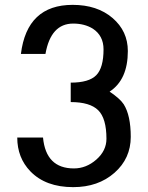

<svg xmlns="http://www.w3.org/2000/svg" viewBox="-20 -756 609 790"><path d="M518 -193Q518 -104 451 -45Q384 14 281 14Q168 14 105 -51Q51 -107 51 -190H157Q169 -63 284 -63Q335 -63 376.5 -99.5Q418 -136 418 -185Q418 -269 384 -302.5Q350 -336 271 -336V-416Q346 -416 376 -446.5Q406 -477 406 -553Q406 -609 362 -638Q328 -659 281 -659Q189 -659 167 -534H66Q91 -736 279 -736Q380 -736 443 -682Q506 -628 506 -546Q506 -428 431 -379Q474 -350 489 -327Q518 -281 518 -193Z"/></svg>

Font: Mingzat
Style: Regular
Weight: 400
Designer: Jason Glavy (Lepcha), Lorna Priest (Lepcha additions), Walt Agee (Sophia), Victor Gaultney (Sophia)
Foundry: SIL International
Version: Version 0.100